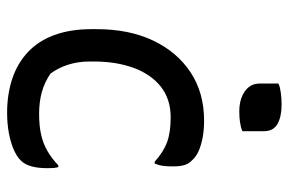

<svg xmlns="http://www.w3.org/2000/svg" viewBox="-156 -645 812 540"><g transform="rotate(90 250.0 -375.0)"><path d="M319 -543Q345 -543 366.5 -539Q388 -535 404 -528Q420 -521 430 -510Q440 -501 444 -488.5Q448 -476 448 -455Q448 -440 446.5 -428Q445 -416 440 -404H435Q407 -429 379.5 -439Q352 -449 310 -449Q259 -449 224 -421.5Q189 -394 171 -345Q153 -296 153 -234V-220Q153 -190 161.5 -162Q170 -134 187 -111Q212 -94 239.5 -86.5Q267 -79 300 -79Q333 -79 358 -84.5Q383 -90 404 -102Q425 -114 445 -133H450Q452 -126 452.5 -119Q453 -112 453 -102Q453 -77 448 -58Q443 -39 431 -27Q420 -16 400.5 -7.5Q381 1 354.5 6Q328 11 297 11Q245 11 201.5 -3.5Q158 -18 126.5 -47.5Q95 -77 78.5 -122Q62 -167 62 -226V-241Q62 -332 94 -399.5Q126 -467 183.5 -505Q241 -543 319 -543ZM215 -752Q221 -755 228 -756.5Q235 -758 242.5 -759Q250 -760 258.5 -760.5Q267 -761 274 -761Q308 -761 328.5 -749.5Q349 -738 349 -711V-651Q343 -648 336.5 -646.5Q330 -645 323.5 -644Q317 -643 309.5 -642.5Q302 -642 294 -642Q259 -642 237 -657.5Q215 -673 215 -699Z"/></g></svg>

Font: Code D Ace
Style: Regular
Weight: 400
Version: Version 1.085; ttfautohint (v1.8.4.7-5d5b);Nerd Fonts 3.0.2